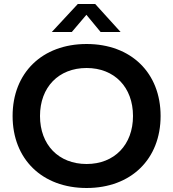

<svg xmlns="http://www.w3.org/2000/svg" viewBox="-20 -930 865 960"><path d="M413 10C635 10 783 -134 783 -350C783 -566 635 -710 413 -710C191 -710 43 -566 43 -350C43 -134 191 10 413 10ZM413 -110C273 -110 180 -206 180 -350C180 -494 273 -590 413 -590C552 -590 645 -494 645 -350C645 -206 552 -110 413 -110ZM456 -910H369L239 -770H339L412 -856L483 -770H583Z"/></svg>

Font: Gully SemiBold
Style: Regular
Weight: 600
Designer: jaikishan Patel
Foundry: MagicType
Version: Version 1.000;Glyphs 3.2 (3242)